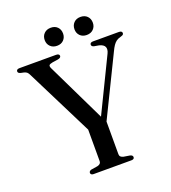

<svg xmlns="http://www.w3.org/2000/svg" viewBox="-152 -965 957 1076"><g transform="rotate(-20 326.5 -426.5)"><path d="M382 -237.5 289.5 -219.5 78 -642Q72 -655 65.5 -660.5Q59 -666 48.5 -668.5L29.5 -672.5Q21 -675 17.8 -678.5Q14.5 -682 14.5 -687Q14.5 -693 19 -696.5Q23.5 -700 33 -700H250.5Q260 -700 265.2 -696.8Q270.5 -693.5 270.5 -687Q270.5 -675.5 252 -672L218.5 -667Q201 -664 197.2 -657.8Q193.5 -651.5 199.5 -639L379.5 -267L350.5 -249.5L524.5 -607.5Q535.5 -630 528.8 -645.5Q522 -661 495.5 -667.5L466.5 -672.5Q460 -674.5 456.5 -678Q453 -681.5 453 -687Q453 -693 457.8 -696.5Q462.5 -700 471 -700H625.5Q635 -700 639.8 -696.5Q644.5 -693 644.5 -687Q644.5 -682 641.5 -678.5Q638.5 -675 629.5 -672.5L621 -669.5Q608.5 -666.5 598.8 -659.2Q589 -652 580.2 -639.2Q571.5 -626.5 561.5 -605ZM277 -256 389 -257.5V-57Q389 -47.5 394.8 -42Q400.5 -36.5 411.5 -34L449 -28Q463.5 -24 463.5 -13Q463.5 -7 459.2 -3.5Q455 0 445.5 0H220.5Q211.5 0 207.2 -3.8Q203 -7.5 203 -13Q203 -24 217 -28L255 -34Q266 -36.5 271.5 -42Q277 -47.5 277 -56.5ZM274.5 -745.5Q250 -745.5 234.8 -760.5Q219.5 -775.5 219.5 -799Q219.5 -823 234.8 -838Q250 -853 274.5 -853Q299.5 -853 314.2 -838Q329 -823 329 -799Q329 -776 314.2 -760.8Q299.5 -745.5 274.5 -745.5ZM451.5 -745.5Q427 -745.5 412 -760.5Q397 -775.5 397 -799Q397 -822.5 412 -837.8Q427 -853 451.5 -853Q476.5 -853 491.5 -838Q506.5 -823 506.5 -799Q506.5 -776 491.5 -760.8Q476.5 -745.5 451.5 -745.5Z"/></g></svg>

Font: Fraunces 60pt
Style: Regular
Weight: 400
Version: Version 1.000;[b76b70a41]